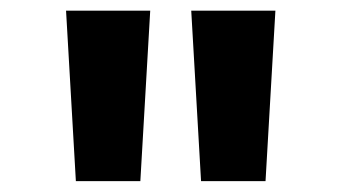

<svg xmlns="http://www.w3.org/2000/svg" viewBox="-20 -713 626 352"><path d="M119.1 -380.9 101.1 -693.4H255.4L237.3 -380.9ZM348.6 -380.9 330.6 -693.4H484.9L466.8 -380.9Z"/></svg>

Font: Caskaydia Cove
Style: Bold
Weight: 700
Monospace: yes
Designer: Aaron Bell
Foundry: Saja Typeworks
Version: Version 4.300; ttfautohint (v1.8.3)